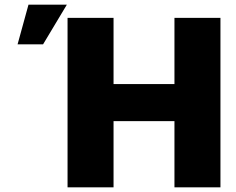

<svg xmlns="http://www.w3.org/2000/svg" viewBox="-20 -804 1013 824"><path d="M269.9 0V-727.3H467.3V-443.2H728.7V-727.3H926.1V0H728.7V-284.1H467.3V0ZM55.4 -613.6 102.3 -784.1H267L164.8 -613.6Z"/></svg>

Font: Inter UI Black
Style: Regular
Weight: 900
Designer: Rasmus Andersson
Foundry: rsms
Version: 3.2;8d6f07862